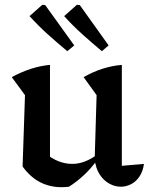

<svg xmlns="http://www.w3.org/2000/svg" viewBox="-20 -770 622 799"><path d="M487 -80 579 -88Q575 -57 560.5 -35.5Q546 -14 525.5 -3.5Q505 7 483 7Q458 7 434.5 -6Q411 -19 394.5 -44.5Q378 -70 374 -108L382 -374L328 -449Q405 -493 487 -500ZM267 7Q259 8 251.5 8.5Q244 9 237 9Q187 9 146.5 -12Q106 -33 74 -77L168 -133Q221 -88 281 -88Q331 -88 382 -125L385 -105Q359 -69 329.5 -41.5Q300 -14 267 7ZM74 -77 84 -374 29 -449Q110 -493 188 -500V-91ZM260 -557Q218 -592 178.5 -627.5Q139 -663 103 -703L156 -750L168 -749L289 -581ZM404 -557Q362 -592 322.5 -627.5Q283 -663 247 -703L300 -750L312 -749L432 -581Z"/></svg>

Font: Piazzolla 24pt SemiBold
Style: Regular
Weight: 600
Designer: Juan Pablo del Peral
Foundry: Huerta Tipografica
Version: Version 2.005